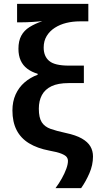

<svg xmlns="http://www.w3.org/2000/svg" viewBox="-20 -780 506 989"><path d="M44 -211Q44 -257 60.5 -293.5Q77 -330 106.5 -355.5Q136 -381 174 -395V-400Q143 -409 120.5 -426Q98 -443 86.5 -468.5Q75 -494 75 -529Q75 -569 89.5 -596Q104 -623 132 -640.5Q160 -658 198 -671Q180 -669 148.5 -667Q117 -665 90 -665H68V-760H435V-670H391Q355 -670 322 -662Q289 -654 262.5 -637Q236 -620 220.5 -594.5Q205 -569 205 -535Q205 -490 233.5 -466Q262 -442 335 -442H412V-352H334Q279 -352 245.5 -336Q212 -320 196 -290.5Q180 -261 180 -220Q180 -174 195 -150.5Q210 -127 241 -116Q272 -105 319 -95Q371 -84 401.5 -66.5Q432 -49 445.5 -26Q459 -3 459 26Q459 70 440.5 112.5Q422 155 398 189H266Q284 165 298.5 139Q313 113 321.5 89.5Q330 66 330 49Q330 38 323.5 29Q317 20 296 11.5Q275 3 235 -4Q172 -16 129.5 -42Q87 -68 65.5 -110Q44 -152 44 -211Z"/></svg>

Font: Noto Sans Display SemiBold
Style: Regular
Weight: 600
Designer: Monotype Design Team
Foundry: Monotype Imaging Inc.
Version: Version 2.003